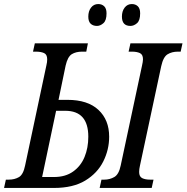

<svg xmlns="http://www.w3.org/2000/svg" viewBox="-48 -928 921 948"><path d="M-28 0 -19 -41H-5Q24 -41 45.5 -53.5Q67 -66 76 -111L181 -605Q183 -612 184 -620.5Q185 -629 185 -635Q185 -659 169.5 -666Q154 -673 129 -673H115L124 -714H386L378 -673H357Q327 -673 306.5 -660.5Q286 -648 276 -604L241 -435H285Q385 -435 438 -385.5Q491 -336 491 -253Q491 -189 462 -131Q433 -73 373 -36.5Q313 0 218 0ZM160 -54H219Q275 -54 313 -81Q351 -108 369.5 -153Q388 -198 388 -253Q388 -381 274 -381H229ZM444 0 453 -41H467Q494 -41 516.5 -54Q539 -67 548 -111L653 -603Q655 -612 656.5 -620.5Q658 -629 658 -635Q658 -659 642.5 -666Q627 -673 604 -673H587L596 -714H853L844 -673H830Q801 -673 779.5 -660Q758 -647 748 -601L643 -110Q639 -93 639 -79Q639 -56 654 -48.5Q669 -41 693 -41H710L701 0ZM596 -800Q554 -800 554 -846Q554 -873 567.5 -890.5Q581 -908 603 -908Q621 -908 632.5 -897Q644 -886 644 -862Q644 -827 628.5 -813.5Q613 -800 596 -800ZM431 -800Q411 -800 399.5 -811Q388 -822 388 -846Q388 -873 401.5 -890.5Q415 -908 437 -908Q455 -908 466.5 -897Q478 -886 478 -862Q478 -827 462.5 -813.5Q447 -800 431 -800Z"/></svg>

Font: Noto Serif Condensed
Style: Italic
Weight: 400
Width: 3
Italic angle: -12°
Designer: Monotype Design Team
Foundry: Monotype Imaging Inc.
Version: Version 2.014; ttfautohint (v1.8.4.7-5d5b)